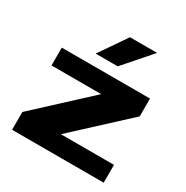

<svg xmlns="http://www.w3.org/2000/svg" viewBox="-163 -845 947 980"><g transform="rotate(30 310.0 -355.0)"><path d="M40 0V-105L343 -385H50V-490H570V-385L267 -105H580V0ZM215 -550 325 -710H485L345 -550Z"/></g></svg>

Font: Xolonium
Style: Bold
Weight: 700
Designer: Severin Meyer
Version: Version 4.2